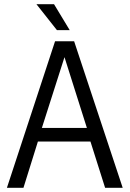

<svg xmlns="http://www.w3.org/2000/svg" viewBox="-20 -897 619 917"><path d="M566 0H482L412 -221H161L92 0H13L243 -700H334ZM395 -286 288 -624 180 -286ZM313 -753H252L154 -877H238Z"/></svg>

Font: Gudea
Style: Regular
Weight: 400
Designer: Agustina Mingote
Foundry: Agustina Mingote
Version: Version 1.002